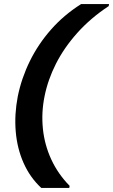

<svg xmlns="http://www.w3.org/2000/svg" viewBox="-20 -820 554 940"><path d="M182 100Q127 49 95.5 -22Q64 -93 57 -176.5Q50 -260 67 -348Q85 -437 126 -520.5Q167 -604 230 -675.5Q293 -747 377 -800H514L512 -790Q424 -732 359 -659.5Q294 -587 254 -508Q214 -429 198 -348Q182 -269 190 -190Q198 -111 231 -39.5Q264 32 321 90L319 100Z"/></svg>

Font: Albert Sans
Style: Bold Italic
Weight: 700
Italic angle: -11.25°
Designer: Andreas Rasmussen
Foundry: a.Foundry
Version: Version 1.025